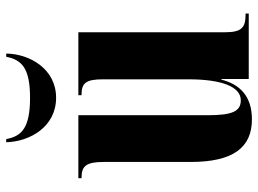

<svg xmlns="http://www.w3.org/2000/svg" viewBox="-124 -678 813 604"><g transform="rotate(-90 282.0 -376.5)"><path d="M276 -606C366 -606 414 -688 415 -763H405C395 -713 368 -688 276 -688C183 -688 155 -713 146 -763H136C138 -688 185 -606 276 -606ZM208 10C280 10 318 -27 333 -86H335V0H541V-10H537C495 -10 482 -24 482 -76V-536H284V-526H286C323 -526 334 -511 334 -458V-190C334 -83 310 -25 268 -25C233 -25 221 -52 221 -130V-536H23V-526H25C62 -526 74 -510 74 -456V-183C74 -48 120 10 208 10Z"/></g></svg>

Font: Noto Serif Display Condensed Extra
Style: Regular
Weight: 800
Width: 3
Designer: Monotype Design Team
Foundry: Monotype Imaging Inc.
Version: Version 1.900